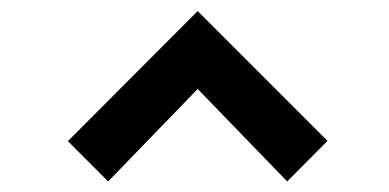

<svg xmlns="http://www.w3.org/2000/svg" viewBox="-20 -756 720 355"><path d="M180 -420.5 345.5 -591.5 511 -420.5 585.5 -495.5 345.5 -735.5 105.5 -495Z"/></svg>

Font: Hauora
Style: Bold
Weight: 700
Designer: Wayne Shih
Foundry: WCYS
Version: Version 1.001;hotconv 1.0.109;makeotfexe 2.5.65596